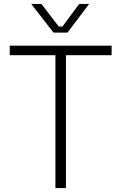

<svg xmlns="http://www.w3.org/2000/svg" viewBox="-20 -964 622 984"><path d="M264 -681H30V-730H552V-681H318V0H264ZM140 -944H192L281 -828H300L386 -944H437L326 -797H254Z"/></svg>

Font: Sora-SIA ExtraLight
Style: Regular
Weight: 200
Designer: Jonathan Barnbrook, Julián Moncada
Foundry: Barnbrook Fonts
Version: Version 2.000